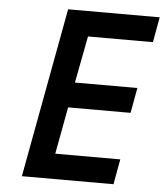

<svg xmlns="http://www.w3.org/2000/svg" viewBox="-53 -786 714 833"><g transform="rotate(5 304.5 -369.5)"><path d="M73.2 0 210 -738.8H608.9L588.9 -628.9H306.2L267.1 -424.8H539.1L519 -314.9H247.1L209 -109.9H492.2L472.2 0Z"/></g></svg>

Font: Involve SemiBold Oblique
Style: Italic
Weight: 600
Italic angle: -10.5°
Designer: Stefan Peev
Foundry: Context Ltd.
Version: Version 1.001